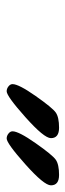

<svg xmlns="http://www.w3.org/2000/svg" viewBox="174 -878 201 590"><g transform="rotate(90 275.0 -583.5)"><path d="M405 -639Q405 -618 340.5 -560.5Q276 -503 261 -503Q253 -503 246 -508.5Q239 -514 239 -521Q239 -540 275.5 -592Q312 -644 326.5 -654Q341 -664 373 -664Q405 -664 405 -639ZM550 -639Q550 -618 485.5 -560.5Q421 -503 406 -503Q398 -503 391 -508.5Q384 -514 384 -521Q384 -540 420.5 -592Q457 -644 471.5 -654Q486 -664 518 -664Q550 -664 550 -639Z"/></g></svg>

Font: Mr Dafoe
Style: Regular
Weight: 400
Designer: Alejandro Paul
Foundry: Alejandro Paul
Version: Version 1.000